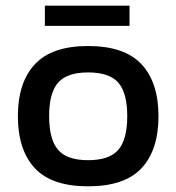

<svg xmlns="http://www.w3.org/2000/svg" viewBox="-20 -646 621 676"><path d="M138 -555V-626H436V-555ZM290 10Q162 10 102.5 -54Q43 -118 43 -237Q43 -356 103 -420Q163 -484 290 -484Q418 -484 478 -420Q538 -356 538 -237Q538 -118 478.5 -54Q419 10 290 10ZM290 -82Q365 -82 396.5 -118.5Q428 -155 428 -237Q428 -319 396.5 -355Q365 -391 290 -391Q216 -391 184.5 -355Q153 -319 153 -237Q153 -155 184.5 -118.5Q216 -82 290 -82Z"/></svg>

Font: Kanit
Style: Regular
Weight: 400
Designer: Katatrad Team
Foundry: CadsonDemak
Version: Version 2.000; ttfautohint (v1.8.3)